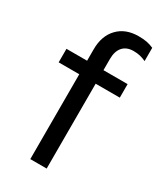

<svg xmlns="http://www.w3.org/2000/svg" viewBox="-183 -792 733 863"><g transform="rotate(30 183.0 -361.0)"><path d="M126 0V-569.9Q126 -639.8 165.5 -680.9Q204.9 -722 272.2 -722Q297.2 -722 314.9 -718.6Q332.6 -715.2 350.6 -707.2V-638.4Q334.8 -645.7 319.8 -649.4Q304.7 -653 286.1 -653Q249.8 -653 230.4 -631Q211 -609 211 -568.7V0ZM19 -440.4V-510.6H336.3V-440.4Z"/></g></svg>

Font: TikTok Sans Light
Style: Regular
Weight: 300
Version: Version 4.000